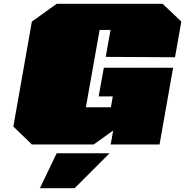

<svg xmlns="http://www.w3.org/2000/svg" viewBox="-20 -757 970 1006"><path d="M147 0 50 -94 147 -644 277 -737H832L930 -644L897 -457L534 -459L559 -600H502L430 -195H561L571 -252H497L524 -402H887L816 0H560L573 -73L471 0ZM189 229 277 46H554L371 229Z"/></svg>

Font: Tomorrow Black
Style: Italic
Weight: 900
Italic angle: -10°
Designer: Tony de Marco, Monica Rizzolli
Foundry: Just in Type
Version: Version 2.002